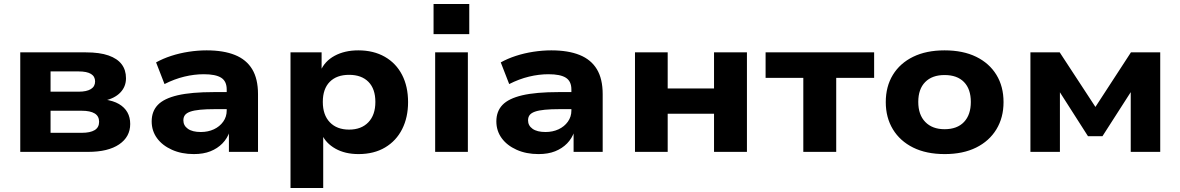

<svg xmlns="http://www.w3.org/2000/svg" viewBox="-20 -757 5883 957"><path d="M81 0V-496H408Q477 -496 521 -480.5Q565 -465 586.5 -436.5Q608 -408 608 -367Q608 -325 579.5 -295.5Q551 -266 499 -255L501 -261Q545 -255 573 -238.5Q601 -222 615 -197Q629 -172 629 -139Q629 -75 574 -37.5Q519 0 419 0ZM232 -95H387Q430 -95 452 -108.5Q474 -122 474 -150Q474 -178 452 -191.5Q430 -205 387 -205H232ZM232 -300H372Q412 -300 433 -313Q454 -326 454 -351Q454 -376 433.5 -388.5Q413 -401 372 -401H232Z M946 11Q885 11 837 -10.5Q789 -32 762.5 -68.5Q736 -105 736 -152Q736 -202 766.5 -234Q797 -266 865 -282Q933 -298 1047 -298H1129V-213H1052Q1008 -213 977.5 -210Q947 -207 928.5 -200.5Q910 -194 902 -183.5Q894 -173 894 -157Q894 -131 916.5 -115Q939 -99 981 -99Q1017 -99 1046 -112.5Q1075 -126 1092.5 -150.5Q1110 -175 1110 -206V-311Q1110 -352 1082.5 -369.5Q1055 -387 996 -387Q948 -387 898.5 -375Q849 -363 800 -338L758 -446Q792 -465 833.5 -478.5Q875 -492 920.5 -499Q966 -506 1010 -506Q1094 -506 1151 -483Q1208 -460 1237 -412Q1266 -364 1266 -288V0H1121V-102H1125Q1113 -67 1088.5 -42Q1064 -17 1029 -3Q994 11 946 11Z M1428 180V-496H1583V-402H1577Q1598 -452 1648 -479Q1698 -506 1766 -506Q1842 -506 1898 -474Q1954 -442 1984 -384Q2014 -326 2014 -248Q2014 -172 1984.5 -113.5Q1955 -55 1899.5 -22Q1844 11 1767 11Q1700 11 1652 -16Q1604 -43 1584 -88H1591V180ZM1720 -111Q1781 -111 1816 -147.5Q1851 -184 1851 -249Q1851 -314 1816.5 -349Q1782 -384 1720 -384Q1658 -384 1623.5 -349Q1589 -314 1589 -249Q1589 -184 1624 -147.5Q1659 -111 1720 -111Z M2141 -587V-737H2319V-587ZM2149 0V-496H2312V0Z M2664 11Q2603 11 2555 -10.5Q2507 -32 2480.5 -68.5Q2454 -105 2454 -152Q2454 -202 2484.5 -234Q2515 -266 2583 -282Q2651 -298 2765 -298H2847V-213H2770Q2726 -213 2695.5 -210Q2665 -207 2646.5 -200.5Q2628 -194 2620 -183.5Q2612 -173 2612 -157Q2612 -131 2634.5 -115Q2657 -99 2699 -99Q2735 -99 2764 -112.5Q2793 -126 2810.5 -150.5Q2828 -175 2828 -206V-311Q2828 -352 2800.5 -369.5Q2773 -387 2714 -387Q2666 -387 2616.5 -375Q2567 -363 2518 -338L2476 -446Q2510 -465 2551.5 -478.5Q2593 -492 2638.5 -499Q2684 -506 2728 -506Q2812 -506 2869 -483Q2926 -460 2955 -412Q2984 -364 2984 -288V0H2839V-102H2843Q2831 -67 2806.5 -42Q2782 -17 2747 -3Q2712 11 2664 11Z M3145 0V-496H3308V-316H3539V-496H3703V0H3539V-190H3308V0Z M3984 0V-369H3796V-496H4337V-369H4148V0Z M4689 11Q4597 11 4531.5 -21.5Q4466 -54 4430.5 -112.5Q4395 -171 4395 -248Q4395 -326 4430.5 -384Q4466 -442 4531.5 -474Q4597 -506 4688 -506Q4780 -506 4845.5 -474Q4911 -442 4946.5 -384Q4982 -326 4982 -248Q4982 -171 4946.5 -112.5Q4911 -54 4845.5 -21.5Q4780 11 4689 11ZM4688 -113Q4751 -113 4785 -149Q4819 -185 4819 -249Q4819 -313 4785 -348Q4751 -383 4688 -383Q4626 -383 4591.5 -348Q4557 -313 4557 -249Q4557 -185 4592 -149Q4627 -113 4688 -113Z M5116 0V-496H5262L5440 -224L5617 -496H5763V0H5616V-318H5629L5475 -78H5403L5249 -319H5263V0Z"/></svg>

Font: Nunito Sans 10pt SemiExpanded ExtraBold
Style: Regular
Weight: 800
Width: 6
Designer: Vernon Adams
Foundry: Vernon Adams
Version: Version 3.101;gftools[0.9.27]